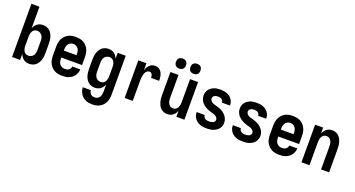

<svg xmlns="http://www.w3.org/2000/svg" viewBox="-54 -1505 4609 2494"><g transform="rotate(20 2250.0 -258.0)"><path d="M297 8Q276 8 256 2.5Q236 -3 219 -15.5Q202 -28 190 -45Q178 -62 170 -82V0H59V-735H170V-438Q178 -458 190 -475Q202 -492 219 -504.5Q236 -517 256 -522.5Q276 -528 297 -528Q321 -528 344.5 -520.5Q368 -513 386.5 -497.5Q405 -482 417.5 -460.5Q430 -439 437 -416Q444 -393 446.5 -368.5Q449 -344 449 -320V-200Q449 -176 446.5 -151.5Q444 -127 437 -104Q430 -81 417.5 -59.5Q405 -38 386.5 -22.5Q368 -7 344.5 0.5Q321 8 297 8ZM251 -88Q271 -88 289.5 -97.5Q308 -107 319 -123.5Q330 -140 334 -160Q338 -180 338 -200V-320Q338 -340 334 -360Q330 -380 319 -396.5Q308 -413 289.5 -422.5Q271 -432 251 -432Q238 -432 225.5 -428Q213 -424 203 -415.5Q193 -407 186.5 -395.5Q180 -384 176.5 -371.5Q173 -359 171.5 -346Q170 -333 170 -320V-200Q170 -187 171.5 -174Q173 -161 176.5 -148.5Q180 -136 186.5 -124.5Q193 -113 203 -104.5Q213 -96 225.5 -92Q238 -88 251 -88Z M752 8Q725 8 697.5 3Q670 -2 646 -15Q622 -28 603 -48Q584 -68 572 -93Q560 -118 555.5 -145.5Q551 -173 551 -200V-320Q551 -347 555.5 -374.5Q560 -402 571.5 -426.5Q583 -451 601.5 -471.5Q620 -492 644 -505Q668 -518 695.5 -523Q723 -528 750 -528Q777 -528 804.5 -523Q832 -518 856 -505Q880 -492 898.5 -471.5Q917 -451 928.5 -426.5Q940 -402 944.5 -374.5Q949 -347 949 -320V-212H662V-200Q662 -180 666.5 -159.5Q671 -139 682.5 -122.5Q694 -106 713 -97Q732 -88 752 -88Q767 -88 781.5 -91Q796 -94 808 -102Q820 -110 827.5 -123Q835 -136 836 -151H947Q946 -127 938.5 -105Q931 -83 917.5 -63.5Q904 -44 885 -30Q866 -16 844 -7Q822 2 799 5Q776 8 752 8ZM662 -308H838V-320Q838 -340 834 -360Q830 -380 818.5 -397Q807 -414 788.5 -423Q770 -432 750 -432Q730 -432 711.5 -423Q693 -414 681.5 -397Q670 -380 666 -360Q662 -340 662 -320Z M1247 223Q1223 223 1199.5 219.5Q1176 216 1154.5 206Q1133 196 1114.5 180.5Q1096 165 1083.5 145Q1071 125 1064.5 102Q1058 79 1057 55H1168Q1169 70 1175 84.5Q1181 99 1192 109Q1203 119 1217.5 123Q1232 127 1247 127Q1266 127 1284 117.5Q1302 108 1312.5 91Q1323 74 1326.5 54.5Q1330 35 1330 15V-82Q1322 -62 1310 -45Q1298 -28 1281 -15.5Q1264 -3 1244 2.5Q1224 8 1203 8Q1179 8 1155.5 0.5Q1132 -7 1113.5 -22.5Q1095 -38 1082.5 -59.5Q1070 -81 1063 -104Q1056 -127 1053.5 -151.5Q1051 -176 1051 -200V-320Q1051 -344 1053.5 -368.5Q1056 -393 1063 -416Q1070 -439 1082.5 -460.5Q1095 -482 1113.5 -497.5Q1132 -513 1155.5 -520.5Q1179 -528 1203 -528Q1224 -528 1244 -522.5Q1264 -517 1281 -504.5Q1298 -492 1310 -475Q1322 -458 1330 -438V-520H1441V15Q1441 42 1437 69Q1433 96 1422 120.5Q1411 145 1392.5 165.5Q1374 186 1350.5 199Q1327 212 1300.5 217.5Q1274 223 1247 223ZM1249 -88Q1262 -88 1274.5 -92Q1287 -96 1297 -104.5Q1307 -113 1313.5 -124.5Q1320 -136 1323.5 -148.5Q1327 -161 1328.5 -174Q1330 -187 1330 -200V-320Q1330 -333 1328.5 -346Q1327 -359 1323.5 -371.5Q1320 -384 1313.5 -395.5Q1307 -407 1297 -415.5Q1287 -424 1274.5 -428Q1262 -432 1249 -432Q1229 -432 1210.5 -422.5Q1192 -413 1181 -396.5Q1170 -380 1166 -360Q1162 -340 1162 -320V-200Q1162 -180 1166 -160Q1170 -140 1181 -123.5Q1192 -107 1210.5 -97.5Q1229 -88 1249 -88Z M1615 0V-520H1727V-422Q1733 -443 1743.5 -462Q1754 -481 1768.5 -496.5Q1783 -512 1803.5 -520Q1824 -528 1845 -528Q1864 -528 1882.5 -522Q1901 -516 1915 -503Q1929 -490 1938 -473Q1947 -456 1952 -437.5Q1957 -419 1958.5 -400Q1960 -381 1960 -362H1848Q1848 -374 1846.5 -386Q1845 -398 1840 -408.5Q1835 -419 1824.5 -425.5Q1814 -432 1802 -432Q1786 -432 1772.5 -422.5Q1759 -413 1751 -399.5Q1743 -386 1738.5 -370.5Q1734 -355 1731.5 -339Q1729 -323 1728 -307.5Q1727 -292 1727 -276V0Z M2204 8Q2180 8 2157 0Q2134 -8 2116.5 -24Q2099 -40 2088 -61.5Q2077 -83 2070.5 -106Q2064 -129 2061.5 -152.5Q2059 -176 2059 -200V-520H2170V-200Q2170 -187 2171.5 -174Q2173 -161 2176.5 -148.5Q2180 -136 2186.5 -125Q2193 -114 2202.5 -105Q2212 -96 2224.5 -92Q2237 -88 2250 -88Q2263 -88 2275.5 -92Q2288 -96 2297.5 -105Q2307 -114 2313.5 -125Q2320 -136 2323.5 -148.5Q2327 -161 2328.5 -174Q2330 -187 2330 -200V-520H2441V0H2330V-82Q2322 -62 2310 -45Q2298 -28 2281.5 -15.5Q2265 -3 2245 2.5Q2225 8 2204 8ZM2350 -601Q2336 -601 2322.5 -605Q2309 -609 2299 -619Q2289 -629 2285 -642.5Q2281 -656 2281 -670Q2281 -684 2285 -697.5Q2289 -711 2299 -721Q2309 -731 2322.5 -735Q2336 -739 2350 -739Q2364 -739 2377.5 -735Q2391 -731 2401 -721Q2411 -711 2415 -697.5Q2419 -684 2419 -670Q2419 -656 2415 -642.5Q2411 -629 2401 -619Q2391 -609 2377.5 -605Q2364 -601 2350 -601ZM2150 -601Q2136 -601 2122.5 -605Q2109 -609 2099 -619Q2089 -629 2085 -642.5Q2081 -656 2081 -670Q2081 -684 2085 -697.5Q2089 -711 2099 -721Q2109 -731 2122.5 -735Q2136 -739 2150 -739Q2164 -739 2177.5 -735Q2191 -731 2201 -721Q2211 -711 2215 -697.5Q2219 -684 2219 -670Q2219 -656 2215 -642.5Q2211 -629 2201 -619Q2191 -609 2177.5 -605Q2164 -601 2150 -601Z M2749 8Q2726 8 2703 5Q2680 2 2658 -6Q2636 -14 2617 -27.5Q2598 -41 2584.5 -59.5Q2571 -78 2564 -100.5Q2557 -123 2557 -146V-148H2668V-147Q2668 -133 2675.5 -120.5Q2683 -108 2695 -100.5Q2707 -93 2721 -90.5Q2735 -88 2749 -88Q2762 -88 2775.5 -90Q2789 -92 2801 -97.5Q2813 -103 2821.5 -114Q2830 -125 2830 -138Q2830 -155 2819.5 -168Q2809 -181 2795 -189.5Q2781 -198 2765.5 -202Q2750 -206 2734.5 -210.5Q2719 -215 2703.5 -220.5Q2688 -226 2673.5 -233Q2659 -240 2645.5 -249Q2632 -258 2620 -268.5Q2608 -279 2598 -292Q2588 -305 2581 -320Q2574 -335 2570.5 -350.5Q2567 -366 2567 -383Q2567 -405 2573.5 -426Q2580 -447 2593.5 -465Q2607 -483 2625.5 -495.5Q2644 -508 2664.5 -515.5Q2685 -523 2707 -525.5Q2729 -528 2751 -528Q2774 -528 2796 -525Q2818 -522 2839 -514Q2860 -506 2878 -492.5Q2896 -479 2909 -461Q2922 -443 2928.5 -421Q2935 -399 2935 -377V-375H2824Q2824 -388 2817.5 -400Q2811 -412 2800.5 -419.5Q2790 -427 2777 -429.5Q2764 -432 2751 -432Q2739 -432 2726.5 -430Q2714 -428 2703 -422Q2692 -416 2685 -405Q2678 -394 2678 -382Q2678 -366 2688 -352.5Q2698 -339 2712 -330.5Q2726 -322 2742 -318Q2758 -314 2773.5 -309.5Q2789 -305 2804.5 -299.5Q2820 -294 2834.5 -287Q2849 -280 2862.5 -271.5Q2876 -263 2888 -252Q2900 -241 2910 -228Q2920 -215 2927 -200.5Q2934 -186 2937.5 -170Q2941 -154 2941 -138Q2941 -115 2933.5 -93.5Q2926 -72 2912 -54Q2898 -36 2878.5 -24Q2859 -12 2838 -4.5Q2817 3 2794 5.5Q2771 8 2749 8Z M3249 8Q3226 8 3203 5Q3180 2 3158 -6Q3136 -14 3117 -27.5Q3098 -41 3084.5 -59.5Q3071 -78 3064 -100.5Q3057 -123 3057 -146V-148H3168V-147Q3168 -133 3175.5 -120.5Q3183 -108 3195 -100.5Q3207 -93 3221 -90.5Q3235 -88 3249 -88Q3262 -88 3275.5 -90Q3289 -92 3301 -97.5Q3313 -103 3321.5 -114Q3330 -125 3330 -138Q3330 -155 3319.5 -168Q3309 -181 3295 -189.5Q3281 -198 3265.5 -202Q3250 -206 3234.5 -210.5Q3219 -215 3203.5 -220.5Q3188 -226 3173.5 -233Q3159 -240 3145.5 -249Q3132 -258 3120 -268.5Q3108 -279 3098 -292Q3088 -305 3081 -320Q3074 -335 3070.5 -350.5Q3067 -366 3067 -383Q3067 -405 3073.5 -426Q3080 -447 3093.5 -465Q3107 -483 3125.5 -495.5Q3144 -508 3164.5 -515.5Q3185 -523 3207 -525.5Q3229 -528 3251 -528Q3274 -528 3296 -525Q3318 -522 3339 -514Q3360 -506 3378 -492.5Q3396 -479 3409 -461Q3422 -443 3428.5 -421Q3435 -399 3435 -377V-375H3324Q3324 -388 3317.5 -400Q3311 -412 3300.5 -419.5Q3290 -427 3277 -429.5Q3264 -432 3251 -432Q3239 -432 3226.5 -430Q3214 -428 3203 -422Q3192 -416 3185 -405Q3178 -394 3178 -382Q3178 -366 3188 -352.5Q3198 -339 3212 -330.5Q3226 -322 3242 -318Q3258 -314 3273.5 -309.5Q3289 -305 3304.5 -299.5Q3320 -294 3334.5 -287Q3349 -280 3362.5 -271.5Q3376 -263 3388 -252Q3400 -241 3410 -228Q3420 -215 3427 -200.5Q3434 -186 3437.5 -170Q3441 -154 3441 -138Q3441 -115 3433.5 -93.5Q3426 -72 3412 -54Q3398 -36 3378.5 -24Q3359 -12 3338 -4.5Q3317 3 3294 5.5Q3271 8 3249 8Z M3752 8Q3725 8 3697.5 3Q3670 -2 3646 -15Q3622 -28 3603 -48Q3584 -68 3572 -93Q3560 -118 3555.5 -145.5Q3551 -173 3551 -200V-320Q3551 -347 3555.5 -374.5Q3560 -402 3571.5 -426.5Q3583 -451 3601.5 -471.5Q3620 -492 3644 -505Q3668 -518 3695.5 -523Q3723 -528 3750 -528Q3777 -528 3804.5 -523Q3832 -518 3856 -505Q3880 -492 3898.5 -471.5Q3917 -451 3928.5 -426.5Q3940 -402 3944.5 -374.5Q3949 -347 3949 -320V-212H3662V-200Q3662 -180 3666.5 -159.5Q3671 -139 3682.5 -122.5Q3694 -106 3713 -97Q3732 -88 3752 -88Q3767 -88 3781.5 -91Q3796 -94 3808 -102Q3820 -110 3827.5 -123Q3835 -136 3836 -151H3947Q3946 -127 3938.5 -105Q3931 -83 3917.5 -63.5Q3904 -44 3885 -30Q3866 -16 3844 -7Q3822 2 3799 5Q3776 8 3752 8ZM3662 -308H3838V-320Q3838 -340 3834 -360Q3830 -380 3818.5 -397Q3807 -414 3788.5 -423Q3770 -432 3750 -432Q3730 -432 3711.5 -423Q3693 -414 3681.5 -397Q3670 -380 3666 -360Q3662 -340 3662 -320Z M4059 0V-520H4170V-438Q4178 -458 4190 -475Q4202 -492 4218.5 -504.5Q4235 -517 4255 -522.5Q4275 -528 4296 -528Q4320 -528 4343 -520Q4366 -512 4383.5 -496Q4401 -480 4412 -458.5Q4423 -437 4429.5 -414Q4436 -391 4438.5 -367.5Q4441 -344 4441 -320V0H4330V-320Q4330 -333 4328.5 -346Q4327 -359 4323.5 -371.5Q4320 -384 4313.5 -395Q4307 -406 4297.5 -415Q4288 -424 4275.5 -428Q4263 -432 4250 -432Q4237 -432 4224.5 -428Q4212 -424 4202.5 -415Q4193 -406 4186.5 -395Q4180 -384 4176.5 -371.5Q4173 -359 4171.5 -346Q4170 -333 4170 -320V0Z"/></g></svg>

Font: Iosevka Curly
Style: Bold
Weight: 700
Monospace: yes
Designer: Belleve Invis
Foundry: Belleve Invis
Version: Version 22.1.2; ttfautohint (v1.8.4)